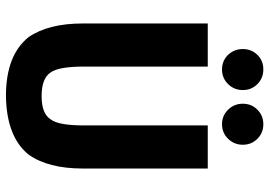

<svg xmlns="http://www.w3.org/2000/svg" viewBox="-150 -744 906 646"><g transform="rotate(90 303.0 -421.0)"><path d="M59 -246V-667H204V-251Q204 -165 224 -138Q244 -108 303.5 -108Q363 -108 382 -139Q402 -165 402 -251V-667H547V-246Q547 -130 500 -64Q440 10 303 12Q166 12 105 -64Q59 -131 59 -246ZM145 -785Q145 -814 164.5 -834Q184 -854 213.5 -854Q243 -854 263 -834Q283 -814 283 -785Q283 -756 263 -735.5Q243 -715 213.5 -715Q184 -715 164.5 -735.5Q145 -756 145 -785ZM329 -785Q329 -814 349 -834Q369 -854 398 -854Q427 -854 447 -834Q467 -814 467 -785Q467 -756 447 -735.5Q427 -715 398 -715Q369 -715 349 -735.5Q329 -756 329 -785Z"/></g></svg>

Font: Rambla
Style: Bold
Weight: 700
Designer: Martin Sommaruga
Foundry: Martin Sommaruga
Version: Version 1.001